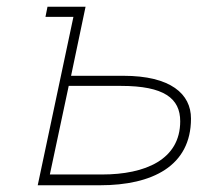

<svg xmlns="http://www.w3.org/2000/svg" viewBox="-20 -550 656 570"><path d="M92 0H277C432 0 547 -57 547 -198C547 -271 487 -325 346 -325H191L234 -530H121L115 -500H198ZM128 -32 184 -295H339C467 -295 515 -258 515 -190C515 -76 411 -32 283 -32Z"/></svg>

Font: Geist Thin
Style: Italic
Weight: 100
Italic angle: -12°
Designer: Basement.studio, Andrés Briganti, Mateo Zaragoza
Foundry: Basement.studio, Vercel, Andrés Briganti, Guido Ferreyra, Mateo Zaragoza
Version: Version 1.500